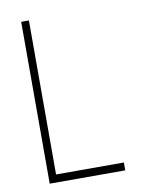

<svg xmlns="http://www.w3.org/2000/svg" viewBox="-77 -716 586 771"><g transform="rotate(-10 216.0 -330.0)"><path d="M63 -660H94.5V-32H371V0H63Z"/></g></svg>

Font: League Spartan Thin
Style: Regular
Weight: 100
Foundry: The League of Moveable Type
Version: Version 2.002